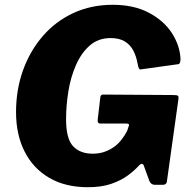

<svg xmlns="http://www.w3.org/2000/svg" viewBox="-20 -772 797 802"><path d="M347 10Q253 10 186 -29Q119 -68 83 -138.5Q47 -209 47 -304Q47 -397 76 -478Q105 -559 158.5 -621Q212 -683 286.5 -717.5Q361 -752 451 -752Q539 -752 601.5 -719Q664 -686 697.5 -634.5Q731 -583 734 -527Q734 -505 725 -504L567 -482Q563 -481 560 -487Q557 -493 554 -510Q549 -537 537 -560.5Q525 -584 502 -598.5Q479 -613 442 -613Q390 -613 354.5 -581.5Q319 -550 297 -499.5Q275 -449 265.5 -390Q256 -331 256 -274Q256 -192 285.5 -161Q315 -130 367 -130Q395 -130 417 -138Q439 -146 456.5 -158.5Q474 -171 487.5 -188.5Q501 -206 511 -225L517 -243Q524 -256 507 -256H398Q387 -256 388 -271L399 -365Q400 -377 410 -377L706 -375Q720 -375 723.5 -371.5Q727 -368 725 -356L677 -13Q675 0 660 0H627Q611 0 604 -16L580 -82Q577 -88 571.5 -87.5Q566 -87 559 -79Q541 -59 513 -38.5Q485 -18 444.5 -4Q404 10 347 10Z"/></svg>

Font: Libre Franklin ExtraBold
Style: Italic
Weight: 800
Italic angle: -8°
Designer: Pablo Impallari, Rodrigo Fuenzalida, Nhung Nguyen
Foundry: Impallari Type
Version: Version 3.000